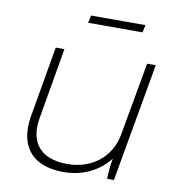

<svg xmlns="http://www.w3.org/2000/svg" viewBox="-78 -754 771 830"><g transform="rotate(10 307.5 -339.5)"><path d="M255 4C338 4 409 -31 455 -90C449 -54 446 -21 446 0H476L568 -520H530L473 -201C455 -95 369 -33 266 -33C140 -33 96 -106 113 -206L167 -520H129L75 -209C54 -86 107 4 255 4ZM248 -650H487L494 -683H255Z"/></g></svg>

Font: Fixel Display 20240404 ExLight
Style: Italic
Weight: 200
Italic angle: -10°
Designer: AlfaBravo + MacPaw
Foundry: Kyrylo Tkachov, Marchela Mozhyna, Serhii Makarenko, Maria Weinstein, Zakhar Kryvoshyya
Version: Version 1.211;Glyphs 3.2 (3225)